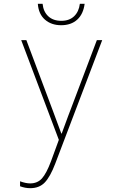

<svg xmlns="http://www.w3.org/2000/svg" viewBox="-20 -738 640 1005"><path d="M85 237V211Q115 222 138 222Q176 222 199.5 196Q223 170 247 106L288 -6L91 -528H118L255 -163L301 -39H303Q308 -54 338 -134L351 -168L487 -528H515L269 119Q243 187 214.5 217Q186 247 138 247Q112 247 85 237ZM178 -718H203Q207 -677 232.5 -653Q258 -629 301 -629Q343 -629 368 -653Q393 -677 398 -718H423Q416 -664 384 -635Q352 -606 300 -606Q249 -606 215.5 -635Q182 -664 178 -718Z"/></svg>

Font: Noto Sans Mono UI Thin
Style: Regular
Weight: 250
Monospace: yes
Designer: Monotype Design team
Foundry: Monotype Imaging Inc.
Version: Version 1.000